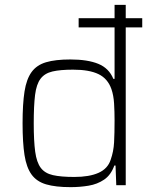

<svg xmlns="http://www.w3.org/2000/svg" viewBox="-20 -763 635 791"><path d="M271 8Q209 8 170 -3.5Q131 -15 110 -44Q89 -73 81 -124Q73 -175 73 -255Q73 -335 81 -386Q89 -437 110 -466Q131 -495 169.5 -506.5Q208 -518 270 -518Q341 -518 385 -500Q429 -482 447 -438H452V-650H304V-688H452V-743H498V-688H566V-650H498V0H459L456 -81H451Q437 -42 409 -23Q381 -4 345 2Q309 8 271 8ZM286 -34Q348 -34 386 -51Q424 -68 436 -105Q448 -139 450 -176.5Q452 -214 452 -267Q452 -303 450 -336.5Q448 -370 439 -396Q424 -439 386 -457.5Q348 -476 281 -476Q228 -476 196 -468.5Q164 -461 147 -438.5Q130 -416 124.5 -372Q119 -328 119 -255Q119 -182 125 -138Q131 -94 148 -71.5Q165 -49 198 -41.5Q231 -34 286 -34Z"/></svg>

Font: Saira ExtraLight
Style: Regular
Weight: 200
Designer: Hector Gatti with collaboration of the Omnibus-Type team
Foundry: Omnibus-Type
Version: Version 1.100; ttfautohint (v1.8.3)